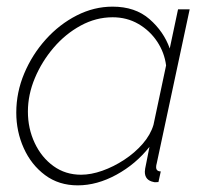

<svg xmlns="http://www.w3.org/2000/svg" viewBox="-20 -548 625 578"><path d="M214 10Q157 10 115.5 -21Q74 -52 51.5 -102Q29 -152 29 -209Q29 -270 53 -327Q77 -384 118 -429.5Q159 -475 211 -501.5Q263 -528 319 -528Q387 -528 430 -490.5Q473 -453 491 -402L516 -520H551L452 -57Q450 -50 450 -45Q450 -32 464 -32L457 0Q453 0 449.5 0.5Q446 1 443 0Q416 -5 416 -31Q416 -35 417 -40.5Q418 -46 421 -60.5Q424 -75 430 -106Q389 -54 330.5 -22Q272 10 214 10ZM224 -22Q254 -22 288 -34Q322 -46 354 -67Q386 -88 409.5 -115Q433 -142 442 -172L480 -351Q475 -390 453 -423Q431 -456 396.5 -476Q362 -496 319 -496Q269 -496 223 -471Q177 -446 141.5 -404.5Q106 -363 85 -313Q64 -263 64 -212Q64 -161 84.5 -117.5Q105 -74 141 -48Q177 -22 224 -22Z"/></svg>

Font: Raleway ExtraLight
Style: Italic
Weight: 200
Italic angle: -12°
Designer: Matt McInerney, Pablo Impallari, Rodrigo Fuenzalida
Foundry: Matt McInerney, Pablo Impallari, Rodrigo Fuenzalida
Version: Version 4.026